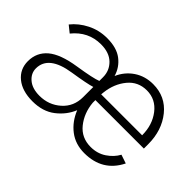

<svg xmlns="http://www.w3.org/2000/svg" viewBox="-91 -795 1078 1078"><g transform="rotate(45 448.0 -256.0)"><path d="M39.1 -124Q39.1 -193.4 90.3 -236.8Q141.6 -280.3 255.9 -297.9Q368.2 -315.4 401.4 -329.1V-358.4Q401.4 -410.2 365.2 -445.8Q329.1 -481.4 262.7 -481.4Q162.1 -481.4 95.7 -399.4L55.7 -431.6Q90.8 -475.6 145 -502.9Q199.2 -530.3 262.7 -530.3Q338.9 -530.3 382.8 -496.6Q426.8 -462.9 442.4 -409.2Q466.8 -464.8 515.6 -497.6Q564.5 -530.3 627.9 -530.3Q726.6 -530.3 786.6 -455.6Q846.7 -380.9 846.7 -271.5V-237.3H461.9V-215.8Q468.8 -140.6 512.2 -86.4Q555.7 -32.2 628.9 -32.2Q681.6 -32.2 721.7 -59.1Q761.7 -85.9 782.2 -124L834 -106.4Q772.5 17.6 627.9 17.6Q557.6 17.6 506.8 -21Q456.1 -59.6 429.7 -125Q405.3 -65.4 351.6 -23.9Q297.9 17.6 216.8 17.6Q134.8 17.6 86.9 -21.5Q39.1 -60.5 39.1 -124ZM99.6 -127Q99.6 -87.9 132.3 -60.1Q165 -32.2 222.7 -32.2Q295.9 -32.2 348.6 -79.1Q401.4 -126 401.4 -200.2V-281.2Q365.2 -269.5 258.8 -252.9Q99.6 -228.5 99.6 -127ZM461.9 -283.2H787.1Q787.1 -365.2 742.7 -422.9Q698.2 -480.5 627.9 -480.5Q558.6 -480.5 515.6 -428.2Q472.7 -376 463.9 -301.8Z"/></g></svg>

Font: Gothic A1 Light
Style: Regular
Weight: 300
Version: Version 2.50